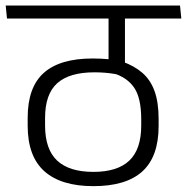

<svg xmlns="http://www.w3.org/2000/svg" viewBox="-35 -650 656 673"><path d="M288 -585H501L496.5 -630.5H283.5ZM402.5 -600.5H346V-481H402.5ZM-15 -630.5 -10.5 -585H600.5L596 -630.5ZM345.5 -603V-404L403 -401V-603ZM394 -434 359 -394.5Q410.5 -379 435.2 -342.8Q460 -306.5 460 -232V-210Q460 -126.5 418.2 -87Q376.5 -47.5 292.5 -47.5Q207.5 -47.5 165.2 -87.2Q123 -127 123 -210V-236.5Q123 -320 165.5 -358.2Q208 -396.5 296 -396.5Q314 -396.5 331 -395.2Q348 -394 365.8 -391Q383.5 -388 402.5 -383V-433.5Q372 -440 344.8 -442.5Q317.5 -445 289.5 -445Q175.5 -445 118.8 -394.8Q62 -344.5 62 -237V-209.5Q62 -102 120.5 -49.8Q179 2.5 292.5 2.5Q407 2.5 464 -49.2Q521 -101 521 -208.5V-233Q521 -291 506.8 -330.5Q492.5 -370 464.2 -394.5Q436 -419 394 -434Z"/></svg>

Font: Anek Devanagari Medium Light
Style: Regular
Weight: 300
Version: Version 1.003